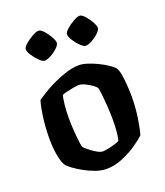

<svg xmlns="http://www.w3.org/2000/svg" viewBox="-133 -807 773 897"><g transform="rotate(-20 253.5 -358.0)"><path d="M243 0Q216 0 187.5 -10.5Q159 -21 133 -35.5Q107 -50 88.5 -64Q70 -78 65 -85Q53 -102 46 -140Q39 -178 39 -223Q39 -280 46 -330.5Q53 -381 62 -409Q75 -418 100 -433.5Q125 -449 157 -464Q189 -479 222.5 -489.5Q256 -500 286 -500Q303 -500 327 -492.5Q351 -485 375.5 -473Q400 -461 419.5 -448Q439 -435 448 -424Q456 -411 460 -386Q464 -361 466 -332Q468 -303 468 -279Q468 -225 460.5 -174.5Q453 -124 444 -94Q429 -79 396.5 -56.5Q364 -34 323.5 -17Q283 0 243 0ZM254 -83Q264 -83 281 -86.5Q298 -90 314.5 -95Q331 -100 338 -104Q343 -118 345.5 -146.5Q348 -175 348 -205Q348 -240 345.5 -276Q343 -312 340 -338Q337 -364 334 -369Q331 -375 316.5 -385.5Q302 -396 284.5 -404.5Q267 -413 253 -413Q244 -413 227 -410Q210 -407 193 -403Q176 -399 168 -395Q164 -382 160.5 -350Q157 -318 157 -286Q157 -252 159.5 -218.5Q162 -185 165 -162Q168 -139 171 -135Q174 -131 189.5 -118Q205 -105 223.5 -94Q242 -83 254 -83ZM348 -574Q338 -574 322.5 -589Q307 -604 295 -623Q283 -642 283 -654Q283 -664 299.5 -678.5Q316 -693 336 -704.5Q356 -716 368 -716Q378 -716 392.5 -700Q407 -684 418 -664.5Q429 -645 429 -634Q429 -624 414 -609.5Q399 -595 380 -584.5Q361 -574 348 -574ZM144 -574Q134 -574 118.5 -589Q103 -604 90.5 -623Q78 -642 78 -654Q78 -664 94.5 -678.5Q111 -693 131.5 -704.5Q152 -716 163 -716Q174 -716 188.5 -700Q203 -684 214 -664.5Q225 -645 225 -634Q225 -624 210 -609.5Q195 -595 175.5 -584.5Q156 -574 144 -574Z"/></g></svg>

Font: Texturina 72pt
Style: Bold
Weight: 700
Designer: Guillermo Torres Carreño
Foundry: Omnibus-Type
Version: Version 1.002; ttfautohint (v1.8.3)